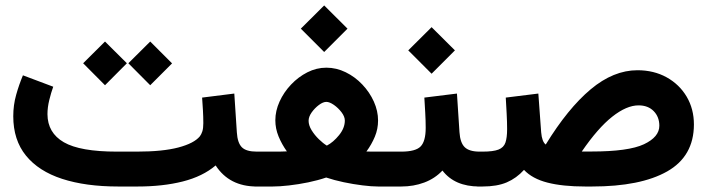

<svg xmlns="http://www.w3.org/2000/svg" viewBox="-20 -679 2575 699"><path d="M447.3 -448.7 526.9 -527.8 606.4 -448.2 526.9 -368.7ZM282.7 -448.7 362.3 -527.8 441.9 -448.7 362.3 -368.7ZM481 0H410.2Q292 0 206.3 -27.8Q120.6 -55.7 74.5 -112.5Q28.3 -169.4 28.3 -255.9Q28.3 -296.4 38.8 -333.7Q49.3 -371.1 63.5 -404.8L173.8 -363.3Q166 -341.8 159.4 -314.9Q152.8 -288.1 152.8 -263.2Q153.3 -195.3 212.4 -161.1Q271.5 -127 405.3 -127H478.5Q572.3 -127 629.4 -142.1Q686.5 -157.2 707.5 -182.6Q712.9 -189.5 716.6 -200.7Q720.2 -211.9 720.2 -230.5Q720.2 -253.9 718.8 -277.6Q717.3 -301.3 715.8 -323.7L833 -338.4L842.3 -196.8Q844.7 -158.7 860.6 -142.8Q876.5 -127 914.6 -127H926.8V0H914.6Q814.9 0 765.1 -76.7Q717.8 -36.6 645.3 -18.3Q572.8 0 481 0Z M1075.2 -574.7 1160.2 -659.2 1245.1 -574.7 1160.2 -489.7ZM1314 -127.4Q1326.7 -127 1336.7 -127Q1346.7 -127 1355 -127H1401.4V0H1356.4Q1332.5 0 1299.3 -4.2Q1266.1 -8.3 1231.4 -15.6Q1196.8 -22.9 1167.5 -32.7Q1137.7 -22.5 1102.1 -15.1Q1066.4 -7.8 1032.2 -3.9Q998 0 972.7 0H907.2V-127H973.1Q985.4 -127 997.1 -127Q1008.8 -127 1024.4 -127.9Q1005.9 -153.8 994.1 -182.4Q982.4 -210.9 982.4 -241.2Q982.4 -275.4 997.8 -309.3Q1013.2 -343.3 1039.6 -371.1Q1065.9 -398.9 1099.1 -415.8Q1132.3 -432.6 1168 -432.6Q1204.6 -432.6 1238.5 -416Q1272.5 -399.4 1299.1 -371.3Q1325.7 -343.3 1341.1 -309.1Q1356.4 -274.9 1356.4 -240.2Q1356.4 -209.5 1344.7 -181.4Q1333 -153.3 1314 -127.4ZM1168 -308.1Q1156.2 -308.1 1141.1 -296.9Q1126 -285.6 1114.7 -269.8Q1103.5 -253.9 1103.5 -239.3Q1103.5 -222.7 1114.5 -204.8Q1125.5 -187 1140.9 -172.1Q1156.2 -157.2 1169.9 -148.9Q1193.4 -161.1 1214.4 -187Q1235.4 -212.9 1235.4 -240.2Q1235.4 -254.4 1223.4 -270.3Q1211.4 -286.1 1195.6 -297.1Q1179.7 -308.1 1168 -308.1Z M1736.8 0H1725.1Q1635.3 0 1590.8 -58.1Q1563 -28.8 1524.4 -14.4Q1485.8 0 1440.9 0H1381.8V-127H1440.9Q1493.2 -127 1511.5 -146Q1529.8 -165 1529.8 -213.4Q1529.8 -239.7 1528.1 -268.6Q1526.4 -297.4 1524.9 -323.7L1643.6 -338.4L1652.8 -197.8Q1655.3 -159.2 1671.9 -143.1Q1688.5 -127 1726.1 -127H1736.8ZM1466.3 -495.6 1551.3 -580.1 1636.2 -495.6 1551.3 -410.6Z M1966.8 -152.8Q2047.4 -284.2 2130.4 -353.8Q2213.4 -423.3 2300.8 -423.3Q2360.4 -423.3 2407 -397.5Q2453.6 -371.6 2480 -326.9Q2506.3 -282.2 2506.3 -225.6Q2505.9 -109.9 2408.9 -54.9Q2312 0 2135.3 0H2110.4Q2028.3 0 1973.1 -14.2Q1918 -28.3 1887.7 -60.5Q1860.4 -30.3 1825 -15.1Q1789.6 0 1736.8 0H1717.3L1717.8 -127H1736.8Q1775.9 -127 1794.9 -134.5Q1814 -142.1 1820.1 -159.9Q1826.2 -177.7 1826.2 -209Q1826.2 -234.9 1824.5 -266.1Q1822.8 -297.4 1821.3 -323.7L1939.9 -338.4L1950.2 -197.3Q1953.1 -163.1 1966.8 -152.8ZM2133.3 -127.4Q2268.1 -127.4 2324.2 -153.8Q2380.4 -180.2 2380.4 -221.2Q2380.4 -253.4 2359.9 -274.4Q2339.4 -295.4 2304.7 -295.4Q2261.2 -295.4 2209 -254.2Q2156.7 -212.9 2098.1 -127.4Z"/></svg>

Font: Vazir WOL
Style: Bold-WOL
Weight: 700
Designer: Saber Rastikerdar
Foundry: Saber Rastikerdar
Version: Version 30.0.0